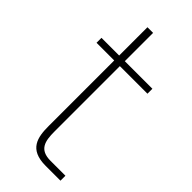

<svg xmlns="http://www.w3.org/2000/svg" viewBox="-221 -724 768 768"><g transform="rotate(45 163.0 -340.0)"><path d="M114 -680V-520H14V-492H114V-122C114 -58 124 0 218 0H302V-28H218C154 -28 146 -68 146 -122V-492H302V-520H146V-680Z"/></g></svg>

Font: Aspekta 100
Style: Regular
Weight: 100
Designer: Ivo Dolenc
Version: Version 2.000